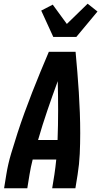

<svg xmlns="http://www.w3.org/2000/svg" viewBox="-20 -1014 545 1034"><path d="M2 0 14 -74Q23 -130 39.5 -185.5Q56 -241 74 -296.5Q92 -352 112 -407Q132 -462 153.5 -517Q175 -572 197.5 -626.5Q220 -681 243 -735H387Q392 -681 396.5 -626.5Q401 -572 404.5 -517Q408 -462 410 -407Q412 -352 412 -296.5Q412 -241 409.5 -185.5Q407 -130 398 -74L386 0H261L273 -74Q276 -94 278.5 -114.5Q281 -135 283 -155H156Q151 -135 146.5 -114.5Q142 -94 139 -74L127 0ZM290 -260Q293 -340 293 -419Q293 -498 291 -577Q262 -498 235 -419Q208 -340 185 -260ZM267 -815 202 -957 264 -989 340 -885 452 -994 505 -952 391 -815Z"/></svg>

Font: Iosevka Term Curly Extrabold
Style: Italic
Weight: 800
Italic angle: -9°
Designer: Belleve Invis
Foundry: Belleve Invis
Version: Version 32.3.0